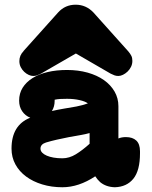

<svg xmlns="http://www.w3.org/2000/svg" viewBox="-20 -747 642 813"><path d="M481.4 -160.6Q494.6 -166.5 513.2 -166.5Q541.5 -166.5 557.1 -151.9Q572.8 -137.2 572.8 -106.4V-98.1Q572.8 -24.9 544.7 9.8Q516.6 44.4 466.3 45.9Q429.2 44.9 404.3 24.4Q392.6 13.7 383.3 -0.5Q313.5 45.9 244.1 45.9Q198.2 45.9 158.9 33.9Q119.6 22 90.6 0.5Q61.5 -21 45.2 -51Q28.8 -81.1 28.8 -117.7Q28.8 -217.3 107.9 -248.5H108.4Q86.9 -256.8 74 -275.9Q61 -294.9 61 -320.8Q61 -351.6 75.9 -375.5Q90.8 -399.4 117.7 -416.3Q144.5 -433.1 181.6 -441.9Q218.8 -450.7 263.7 -450.7Q311 -450.7 351.1 -439.5Q391.1 -428.2 419.9 -408Q448.7 -387.7 465.1 -359.4Q481.4 -331.1 481.4 -297.4ZM226.1 -694.3Q255.9 -727.1 300.3 -727.1Q344.2 -727.1 375.5 -694.3L523.4 -529.3Q531.7 -519.5 536.1 -510.7Q540.5 -502 540.5 -489.3Q540.5 -475.6 534.7 -463.9Q528.8 -452.1 519.8 -443.6Q510.7 -435.1 500.5 -430.2Q490.2 -425.3 481.4 -425.3Q472.2 -425.3 464.8 -428Q457.5 -430.7 448.7 -435.1L301.3 -520.5Q264.6 -499.5 227.3 -477.8Q189.9 -456.1 153.3 -435.1Q144.5 -430.7 137.2 -428Q129.9 -425.3 120.6 -425.3Q111.8 -425.3 101.6 -429.9Q91.3 -434.6 82.5 -442.9Q73.7 -451.2 67.9 -462.6Q62 -474.1 62 -488.3Q62 -512.7 80.1 -530.8L78.6 -529.8ZM359.4 -183.6Q341.8 -178.7 323.5 -175.5Q305.2 -172.4 286.6 -168.9H287.6Q283.7 -168 280 -167.7Q276.4 -167.5 272.5 -166.5Q244.6 -161.1 220.2 -155.5Q195.8 -149.9 174.8 -143.6Q151.4 -136.2 151.4 -117.7Q151.4 -108.4 158.4 -100.8Q165.5 -93.3 178 -87.9Q190.4 -82.5 207.3 -79.6Q224.1 -76.7 244.1 -76.7Q273.4 -76.7 301.3 -93.8Q329.1 -110.8 359.4 -138.2ZM211.4 -319.8Q211.4 -295.4 199.7 -276.9Q225.1 -282.7 251.5 -287.1Q277.8 -291 304 -296.1Q330.1 -301.3 352.1 -309.1Q340.8 -317.9 316.7 -323.2Q292.5 -328.6 263.7 -328.6Q248 -328.6 234.9 -327.9Q221.7 -327.1 211.4 -324.7Z"/></svg>

Font: Erica Type
Style: Bold
Weight: 700
Designer: Peter Wiegel
Foundry: Peter Wiegel
Version: Version 1.000 2010 initial release